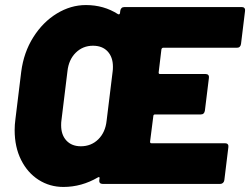

<svg xmlns="http://www.w3.org/2000/svg" viewBox="-20 -728 990 760"><path d="M918 -539H626Q621 -539 619 -533L608 -441Q608 -435 613 -435H794Q801 -435 804.5 -431Q808 -427 807 -420L791 -290Q790 -283 786 -279Q782 -275 775 -275H593Q591 -275 589 -273.5Q587 -272 587 -269L574 -167Q574 -161 579 -161H871Q878 -161 881.5 -157Q885 -153 884 -146L868 -15Q867 -8 862.5 -4Q858 0 852 0H386Q379 0 375.5 -4Q372 -8 373 -15L374 -22Q375 -25 373 -26.5Q371 -28 368 -26Q303 12 231 12Q177 12 133 -16Q89 -44 63.5 -95Q38 -146 38 -213Q38 -234 41 -256L64 -444Q74 -521 112 -581Q150 -641 205 -674.5Q260 -708 320 -708Q391 -708 447 -672Q453 -669 455 -676L456 -685Q457 -692 461 -696Q465 -700 472 -700H938Q944 -700 947.5 -696Q951 -692 950 -685L934 -554Q933 -547 929 -543Q925 -539 918 -539ZM402 -250 426 -446Q427 -452 427 -464Q427 -502 406 -524.5Q385 -547 348 -547Q308 -547 280 -519.5Q252 -492 247 -446L223 -250Q222 -244 222 -232Q222 -194 243 -171.5Q264 -149 300 -149Q341 -149 369 -176.5Q397 -204 402 -250Z"/></svg>

Font: Barlow Black
Style: Italic
Weight: 900
Italic angle: -7°
Designer: Jeremy Tribby
Foundry: Tribby Type
Version: Version 1.408